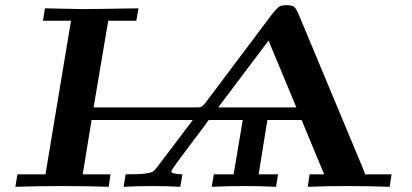

<svg xmlns="http://www.w3.org/2000/svg" viewBox="-20 -718 1583 738"><path d="M39.1 0 46.9 -47.9H154.8L252.9 -638.2H145L152.8 -686Q284.7 -683.1 293.9 -683.1Q337.9 -683.1 512.2 -686L503.9 -638.2H396L339.8 -305.2H738.8Q750 -305.2 754.9 -308.1Q759.8 -311 769 -321.8L1023.9 -661.1Q1045.9 -689 1055.2 -693.8Q1064.9 -697.8 1080.1 -698.2H1082Q1103 -698.2 1111.1 -691.2Q1119.1 -684.1 1129.9 -658.2L1357.9 -111.8Q1376 -69.8 1383.8 -47.9H1484.9L1478 0Q1396 -2.9 1313 -2.9Q1237.8 -2.9 1163.1 0L1169.9 -47.9H1226.1L1139.2 -256.8H1007.8L974.1 -47.9H1048.8L1041 0Q981.9 -2.9 921.9 -2.9Q857.9 -2.9 793.9 0L801.8 -47.9H877.9L913.1 -256.8H782.2Q763.2 -230 725.1 -179.9Q687 -129.9 662.6 -96.4Q638.2 -63 638.2 -59.1Q638.2 -49.3 681.2 -47.9L672.9 0Q619.6 -2.9 566.9 -2.9Q509.8 -2.9 455.1 0L462.9 -47.9Q516.1 -47.9 539.1 -51Q562 -54.2 568.1 -58.6Q574.2 -63 585.9 -78.1L721.2 -256.8H332L297.9 -47.9H404.8L397.9 0Q310.1 -2.9 222.2 -2.9Q129.9 -2.9 39.1 0ZM818.8 -305.2H1119.1L1012.2 -562Z"/></svg>

Font: CMU Serif Extra
Style: BoldSlanted
Weight: 700
Italic angle: -9.46001°
Version: Version 0.7.0